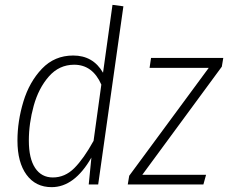

<svg xmlns="http://www.w3.org/2000/svg" viewBox="-20 -761 941 792"><path d="M489 -735 385 0H346L357 -111Q287 11 193 11Q127 11 89.5 -40Q52 -91 52 -181Q52 -261 76.5 -342Q101 -423 153 -477.5Q205 -532 282 -532Q364 -532 405 -461L444 -741ZM99 -181Q99 -107 125 -68Q151 -29 198 -29Q248 -29 286.5 -67.5Q325 -106 366 -180L398 -412Q362 -494 286 -494Q224 -494 181.5 -445.5Q139 -397 119 -324.5Q99 -252 99 -181ZM901 -522 895 -486 567 -40H830L819 0H507L513 -36L841 -481H597L603 -522Z"/></svg>

Font: Fira Sans Condensed ExtraLight
Style: Italic
Weight: 275
Width: 3
Italic angle: -8°
Designer: Carrois Corporate & Edenspiekermann AG
Foundry: Carrois Corporate GbR & Edenspiekermann AG
Version: Version 4.203